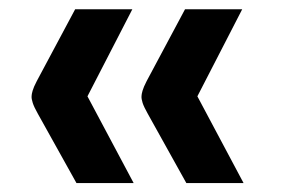

<svg xmlns="http://www.w3.org/2000/svg" viewBox="-20 -467 616 418"><path d="M301.8 -219.2Q293.5 -233.9 290.5 -242.9Q287.6 -252 288.1 -257.8Q288.1 -261.7 290.3 -269.5Q292.5 -277.3 299.3 -290.5L382.8 -446.8H507.3L409.7 -257.3L510.3 -68.4H385.7ZM62.5 -219.2Q54.2 -233.9 51.3 -242.9Q48.3 -252 48.8 -257.8Q48.8 -261.7 51 -269.5Q53.2 -277.3 60.1 -290.5L143.6 -446.8H268.1L170.4 -257.3L271 -68.4H146.5Z"/></svg>

Font: Hammersmith One
Style: Regular
Weight: 400
Designer: Nicole Fally
Foundry: Nicole Fally
Version: Version 1.002